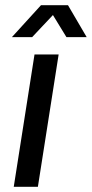

<svg xmlns="http://www.w3.org/2000/svg" viewBox="-20 -720 354 740"><path d="M33 0 113 -510H206L126 0ZM26 -577 138 -700H242L314 -577H236L184 -662L104 -577Z"/></svg>

Font: MuseoModerno
Style: Italic
Weight: 400
Italic angle: -9°
Designer: Pablo Cosgaya, Héctor Gatti, Marcela Romero, and the Authors of The MuseoModerno Project.
Foundry: Omnibus-Type Team
Version: Version 1.003